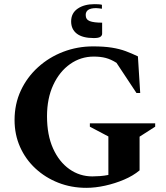

<svg xmlns="http://www.w3.org/2000/svg" viewBox="-20 -893 796 923"><path d="M395 10Q323 10 260.5 -14.5Q198 -39 150.5 -83Q103 -127 76.5 -186.5Q50 -246 50 -316Q50 -393 80 -457.5Q110 -522 163 -570Q216 -618 284 -644Q352 -670 427 -670Q480 -670 517.5 -664Q555 -658 584.5 -647Q614 -636 643 -622L654 -446H636L540 -591Q513 -608 488 -614.5Q463 -621 431 -621Q368 -621 317 -585Q266 -549 236 -484.5Q206 -420 206 -334Q206 -244 235 -179.5Q264 -115 313.5 -80Q363 -45 424 -45Q441 -45 461 -46.5Q481 -48 501 -52V-237L412 -284V-300H726V-284L651 -236V-74Q620 -48 576.5 -29.5Q533 -11 485.5 -0.5Q438 10 395 10ZM431 -710Q377 -710 349.5 -731Q322 -752 322 -790Q322 -830 353.5 -851.5Q385 -873 434 -873Q442 -873 452.5 -872.5Q463 -872 470 -870V-851Q463 -852 455 -853Q447 -854 442 -854Q392 -854 392 -821Q392 -799 411.5 -791.5Q431 -784 471 -784V-731Q471 -722 462.5 -716Q454 -710 431 -710Z"/></svg>

Font: Spectral
Style: Bold
Weight: 700
Designer: Jean-Baptiste Levee
Foundry: Production Type
Version: Version 2.001